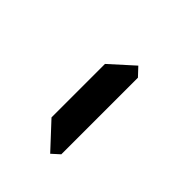

<svg xmlns="http://www.w3.org/2000/svg" viewBox="47 -423 721 721"><g transform="rotate(-45 408.0 -62.0)"><path d="M601 -31 568 0H161L133 -31L233 -124H517Z"/></g></svg>

Font: DSEG7 Classic Mini
Style: Bold Italic
Weight: 700
Italic angle: -5°
Designer: Keshikan(Twitter:@keshinomi_88pro)
Version: Version 0.46